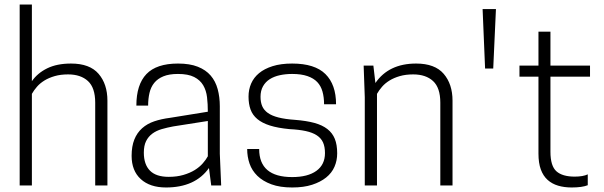

<svg xmlns="http://www.w3.org/2000/svg" viewBox="-20 -820 2673 849"><path d="M455 0H401V-366Q401 -432 369 -461.5Q337 -491 281 -491Q248 -491 222 -483.5Q196 -476 176.5 -464Q157 -452 143.5 -436.5Q130 -421 121 -405V0H67V-800H121V-461Q146 -497 189 -518Q232 -539 294 -539Q377 -539 416 -493.5Q455 -448 455 -375Z M714 9Q643 9 602.5 -28Q562 -65 562 -131Q562 -173 574 -203Q586 -233 608.5 -253Q631 -273 662 -283.5Q693 -294 732 -299L899 -326Q899 -360 895.5 -390Q892 -420 878.5 -443Q865 -466 838.5 -479.5Q812 -493 767 -493Q728 -493 702.5 -482.5Q677 -472 662 -453.5Q647 -435 641 -409Q635 -383 635 -353H583Q583 -446 627.5 -492.5Q672 -539 767 -539Q819 -539 854.5 -525Q890 -511 911.5 -486Q933 -461 942.5 -426Q952 -391 952 -350V-140L958 0H914L904 -77Q843 9 714 9ZM726 -38Q762 -38 791 -46.5Q820 -55 841 -68Q862 -81 876.5 -97.5Q891 -114 899 -129V-285L746 -261Q719 -256 695 -249Q671 -242 653.5 -229Q636 -216 626 -196Q616 -176 616 -145Q616 -93 643 -65.5Q670 -38 726 -38Z M1272 9Q1218 9 1180 -5Q1142 -19 1118 -42.5Q1094 -66 1083.5 -96.5Q1073 -127 1073 -161H1126Q1126 -37 1272 -37Q1341 -37 1379 -64.5Q1417 -92 1417 -143Q1417 -171 1408.5 -190Q1400 -209 1381 -221.5Q1362 -234 1332 -240.5Q1302 -247 1260 -249Q1208 -254 1173.5 -265Q1139 -276 1118 -293.5Q1097 -311 1088 -335.5Q1079 -360 1079 -393Q1079 -424 1090.5 -450.5Q1102 -477 1125.5 -496.5Q1149 -516 1185.5 -527.5Q1222 -539 1272 -539Q1372 -539 1419 -492.5Q1466 -446 1466 -359H1413Q1413 -390 1406 -415Q1399 -440 1383 -457Q1367 -474 1339.5 -483.5Q1312 -493 1272 -493Q1243 -493 1217.5 -487.5Q1192 -482 1173 -470Q1154 -458 1143 -438.5Q1132 -419 1132 -392Q1132 -368 1139.5 -350.5Q1147 -333 1164.5 -320.5Q1182 -308 1211.5 -300.5Q1241 -293 1285 -290Q1335 -286 1370 -276.5Q1405 -267 1427.5 -249.5Q1450 -232 1460.5 -206Q1471 -180 1471 -142Q1471 -110 1459 -82.5Q1447 -55 1422 -35Q1397 -15 1360 -3Q1323 9 1272 9Z M1981 0H1927V-366Q1927 -432 1895 -461.5Q1863 -491 1807 -491Q1774 -491 1748 -483.5Q1722 -476 1702.5 -464Q1683 -452 1669.5 -436.5Q1656 -421 1647 -405V0H1593V-390L1588 -530H1631L1640 -453Q1699 -539 1820 -539Q1903 -539 1942 -493.5Q1981 -448 1981 -375Z M2161 -517H2125L2114 -780H2173Z M2508 9Q2475 9 2448 1Q2421 -7 2401.5 -24.5Q2382 -42 2371.5 -70.5Q2361 -99 2361 -141V-481H2277V-530H2361V-680H2414V-530H2589V-481H2414V-149Q2414 -86 2440.5 -62.5Q2467 -39 2521 -39Q2558 -39 2579 -49V-1Q2554 9 2508 9Z"/></svg>

Font: Tanohe Sans Light
Style: Regular
Weight: 300
Designer: Village Type and Design LLC & Cristiano Sobral
Foundry: Cooper Hewitt Smithsonian Design Museum
Version: Version 1.00;September 29, 2021;FontCreator 13.0.0.2655 64-b